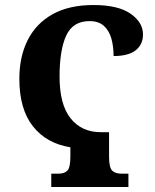

<svg xmlns="http://www.w3.org/2000/svg" viewBox="-20 -744 618 764"><path d="M184 0V-53H213Q237 -53 248.5 -65.5Q260 -78 260 -121V-158Q165 -173 111 -241.5Q57 -310 57 -430Q57 -519 90.5 -585Q124 -651 189.5 -687.5Q255 -724 352 -724Q450 -724 499.5 -689.5Q549 -655 549 -607Q549 -567 520 -544Q491 -521 432 -521Q432 -558 423.5 -589.5Q415 -621 394 -640.5Q373 -660 336 -660Q270 -660 243.5 -602.5Q217 -545 217 -439Q217 -328 261 -273Q305 -218 381 -218H414V-121Q414 -78 426 -65.5Q438 -53 463 -53H491V0Z"/></svg>

Font: Noto Serif ExtraCondensed ExtraBold
Style: Regular
Weight: 800
Width: 2
Designer: Monotype Design Team
Foundry: Monotype Imaging Inc.
Version: Version 2.013; ttfautohint (v1.8.4.7-5d5b)